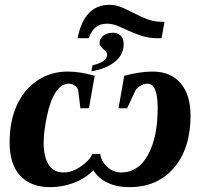

<svg xmlns="http://www.w3.org/2000/svg" viewBox="-20 -769 847 799"><path d="M518.6 9.8Q465.3 9.8 426.8 -9Q388.2 -27.8 368.7 -60.5Q335.4 -26.4 287.8 -8.3Q240.2 9.8 189.5 9.8Q107.4 9.8 63.7 -38.1Q20 -85.9 20 -176.3Q20 -265.1 50.3 -331.5Q80.6 -397.9 136.5 -434.6Q192.4 -471.2 261.7 -471.2Q314 -471.2 374 -453.6L350.1 -318.4H314.5L305.2 -396Q299.3 -407.2 288.8 -414.1Q278.3 -420.9 265.6 -420.9Q236.3 -420.9 212.9 -387Q189.5 -353 175.5 -286.6Q161.6 -220.2 161.6 -175.3Q161.6 -118.2 181.9 -84.7Q202.1 -51.3 244.6 -51.3Q279.8 -51.3 315.7 -75.7Q351.6 -100.1 364.7 -128.4H397Q400.4 -99.1 425.5 -75.2Q450.7 -51.3 484.9 -51.3Q555.7 -51.3 595.9 -124.5Q636.2 -197.8 636.2 -320.3Q636.2 -420.9 593.8 -420.9Q568.4 -420.9 545.4 -396L508.8 -318.4H473.1L497.1 -453.6Q562.5 -471.2 615.2 -471.2Q690.4 -471.2 731.7 -422.6Q772.9 -374 772.9 -288.1Q772.9 -151.4 704.1 -70.8Q635.3 9.8 518.6 9.8ZM302.7 -609.9Q330.6 -749 435.1 -749Q462.9 -749 487.8 -738Q512.7 -727.1 538.6 -713.6Q564.5 -700.2 592.5 -689.2Q620.6 -678.2 654.8 -678.2H664.6L652.3 -609.9H636.2Q599.6 -609.9 570.8 -619.4Q542 -628.9 517.3 -640.1Q492.7 -651.4 470.5 -660.9Q448.2 -670.4 424.8 -670.4Q397 -670.4 378.7 -656Q360.4 -641.6 348.6 -609.9ZM494.6 -585.9Q494.6 -542 459.2 -512.7Q423.8 -483.4 360.4 -472.2L364.7 -497.1Q425.8 -511.7 425.8 -541.5Q425.8 -548.8 420.9 -554Q416 -559.1 410.2 -564.2Q404.3 -569.3 399.4 -575.4Q394.5 -581.5 394.5 -590.8Q394.5 -608.9 410.2 -620.8Q425.8 -632.8 450.2 -632.8Q469.2 -632.8 481.9 -621.1Q494.6 -609.4 494.6 -585.9Z"/></svg>

Font: Liberation Serif
Style: Bold Italic
Weight: 700
Italic angle: -16.333°
Designer: Steve Matteson
Foundry: Ascender Corporation
Version: Version 2.1.5